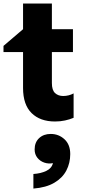

<svg xmlns="http://www.w3.org/2000/svg" viewBox="-21 -676 490 1092"><path d="M292.1 15Q207.2 15 158.7 -32.8Q110.1 -80.6 110.1 -175.5V-656H274.1V-510H393.9V-380H274.1V-203.8Q274.1 -163.1 292.2 -146.6Q310.2 -130 338.4 -130Q354.1 -130 369.3 -133.8Q384.5 -137.6 397.6 -144.8V-6Q375.5 3.4 348.6 9.2Q321.8 15 292.1 15ZM-1.1 -380V-415L121.9 -520V-380ZM168.9 396.5V313.6Q211.4 310.8 242.1 296.1Q272.9 281.5 280.1 251.8Q254.8 257 230.8 248.8Q206.9 240.6 191.4 221.1Q176 201.6 176 174Q176 133.6 201.4 109.7Q226.9 85.8 267.5 85.8Q312.8 85.8 345.6 115.9Q378.5 146.1 378.5 200.4Q378.5 251.4 356.3 293.9Q334.1 336.4 287.6 363.6Q241.1 390.9 168.9 396.5Z"/></svg>

Font: Geologica-Sharp
Style: Regular
Weight: 100
Designer: Sindre Bremnes, Frode Helland
Foundry: Monokrom Skriftforlag AS
Version: Version 1.010;gftools[0.9.28]